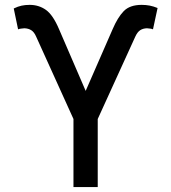

<svg xmlns="http://www.w3.org/2000/svg" viewBox="-20 -757 693 777"><path d="M277.3 0V-275.4L126 -609.4Q118.2 -627.4 106.4 -634.8Q94.7 -642.1 78.6 -642.6Q72.3 -642.1 64.5 -641.1Q56.6 -640.1 53.2 -638.2L35.6 -722.7Q52.7 -731 67.4 -734.1Q82 -737.3 100.1 -737.3Q137.2 -737.3 165.8 -717Q194.3 -696.8 218.8 -639.2L326.7 -389.2L435.5 -638.2Q456.1 -686.5 480.7 -711.9Q505.4 -737.3 553.2 -737.3Q570.3 -737.3 585.7 -734.4Q601.1 -731.4 617.7 -724.6L599.1 -638.2Q596.2 -640.1 588.9 -641.1Q581.5 -642.1 574.7 -642.6Q558.6 -642.1 547.4 -634.8Q536.1 -627.4 527.8 -609.4L375.5 -275.4V0Z"/></svg>

Font: Inter Cardless Tabular
Style: Regular
Weight: 400
Designer: Rasmus Andersson
Foundry: rsms
Version: Version 4.000;git-4fc901f